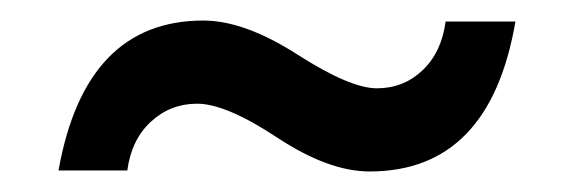

<svg xmlns="http://www.w3.org/2000/svg" viewBox="-20 -414 559 187"><path d="M37 -248Q63 -394 178 -394Q218 -394 269.5 -361Q321 -328 347 -328Q373 -328 391.5 -345.5Q410 -363 414 -393H482Q457 -247 340 -247Q300 -247 250 -280Q200 -313 172 -313Q146 -313 127 -295.5Q108 -278 104 -248Z"/></svg>

Font: SVN-Poppins
Style: Regular
Weight: 400
Designer: Ninad Kale (Devanagari), Jonny Pinhorn (Latin)
Foundry: Indian Type Foundry
Version: Version 3.002 2017